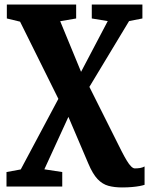

<svg xmlns="http://www.w3.org/2000/svg" viewBox="-20 -576 665 842"><path d="M515 246Q482 246 455.8 239Q429.5 232 408 209.5Q386.5 187 367 140.5L280 -63.5L174.5 166.5L253 178.5V242H8.5V178.5L71 167L236 -142.5L68 -481L10 -495V-556H314V-495L244 -483L335.5 -261L452.5 -483.5L382.5 -495V-556H604.5V-495L546 -483.5L372 -195L513 86.5Q525.5 111 535.8 128Q546 145 555 153.8Q564 162.5 571 162.5Q583.5 162.5 594.2 160.8Q605 159 614 154V234.5Q605 237.5 591.5 240Q578 242.5 559 244.2Q540 246 515 246Z"/></svg>

Font: Merriweather ExtraBold
Style: Regular
Weight: 800
Version: Version 2.100